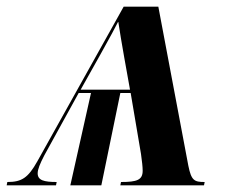

<svg xmlns="http://www.w3.org/2000/svg" viewBox="-72 -556 676 576"><path d="M-50 -10 -52 0H96L98 -10C60 -10 41 -15 41 -36C41 -48 48 -65 61 -90L164 -277H201L139 0H232L289 -277H320L351 -94C354 -73 356 -55 356 -44C356 -16 339 -10 291 -10L289 0H540L542 -10C511 -10 502 -14 493 -59L403 -536H299L40 -72C12 -22 -7 -10 -50 -10ZM170 -287 230 -394C260 -448 273 -472 282 -490H283C287 -462 293 -428 301 -382L318 -287Z"/></svg>

Font: Noto Serif Display Condensed
Style: Bold Italic
Weight: 700
Width: 3
Italic angle: -12°
Designer: Monotype Design Team
Foundry: Monotype Imaging Inc.
Version: Version 2.009